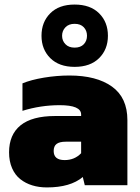

<svg xmlns="http://www.w3.org/2000/svg" viewBox="-20 -817 619 847"><path d="M309.1 -522Q240.7 -522 201.9 -560.5Q163.1 -599.1 163.1 -659.2Q163.1 -719.7 201.7 -758.3Q240.2 -796.9 309.1 -796.9Q378.4 -796.9 417.2 -758.3Q456.1 -719.7 456.1 -659.2Q456.1 -599.1 417.2 -560.5Q378.4 -522 309.1 -522ZM309.1 -606.9Q335.4 -606.9 349.6 -621.8Q363.8 -636.7 363.8 -659.2Q363.8 -681.6 349.6 -696.8Q335.4 -711.9 309.1 -711.9Q283.2 -711.9 268.6 -696.5Q253.9 -681.2 253.9 -659.2Q253.9 -637.2 268.6 -622.1Q283.2 -606.9 309.1 -606.9ZM187 9.8Q151.9 9.8 122.3 0.7Q92.8 -8.3 69.6 -26.6Q46.4 -44.9 33.2 -75.2Q20 -105.5 20 -145Q20 -223.1 70.8 -264.2Q121.6 -305.2 223.1 -305.2H337.9V-312Q337.9 -353 243.2 -353Q159.2 -353 79.1 -328.1V-449.2Q116.2 -464.8 173.3 -474.4Q230.5 -483.9 286.1 -483.9Q405.8 -483.9 473.9 -435.1Q542 -386.2 542 -287.1V0H354L345.2 -36.1Q290.5 9.8 187 9.8ZM265.1 -110.8Q309.1 -110.8 337.9 -141.1V-191.9H270Q242.7 -191.9 229.7 -182.1Q216.8 -172.4 216.8 -150.9Q216.8 -110.8 265.1 -110.8Z"/></svg>

Font: Kanit ExtraBold
Style: Regular
Weight: 800
Designer: Katatrad Team
Foundry: CadsonDemak
Version: Version 1.000;PS 001.000;hotconv 1.0.88;makeotf.lib2.5.64775